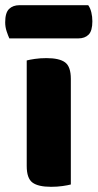

<svg xmlns="http://www.w3.org/2000/svg" viewBox="-47 -712 376 740"><path d="M150 8Q100 8 78 -8.5Q56 -25 56 -72V-479Q67 -482 87.5 -485Q108 -488 132 -488Q182 -488 204 -471.5Q226 -455 226 -408V-1Q215 2 194.5 5Q174 8 150 8ZM-11 -564Q-16 -575 -21.5 -591.5Q-27 -608 -27 -626Q-27 -663 -12 -677.5Q3 -692 28 -692H293Q301 -681 305 -664.5Q309 -648 309 -630Q309 -593 294.5 -578.5Q280 -564 255 -564Z"/></svg>

Font: Baloo Tammudu 2 ExtraBold
Style: Regular
Weight: 800
Designer: Maithili Shingre, Omkar Shende and Ek Type
Foundry: Ek Type
Version: Version 1.640;hotconv 1.0.111;makeotfexe 2.5.65597; ttfautoh